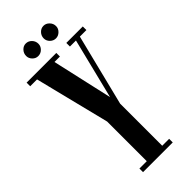

<svg xmlns="http://www.w3.org/2000/svg" viewBox="-267 -880 923 923"><g transform="rotate(-45 195.0 -418.0)"><path d="M96 0V-24.5H146V-294L51 -675.5H4.5V-700H206.5V-675.5H169.5L239 -367L315.5 -675.5H274.5V-700H386.5V-675.5H342L251 -310.5V-24.5H298V0ZM255 -750.5Q238 -750.5 225.5 -763Q213 -775.5 213 -792Q213 -810 225.5 -823Q238 -836 255 -836Q271.5 -836 284.2 -823Q297 -810 297 -792Q297 -775.5 284.2 -763Q271.5 -750.5 255 -750.5ZM134.5 -750.5Q118 -750.5 105.8 -763Q93.5 -775.5 93.5 -792Q93.5 -810 105.8 -823Q118 -836 134.5 -836Q152 -836 164.5 -823Q177 -810 177 -792Q177 -775.5 164.5 -763Q152 -750.5 134.5 -750.5Z"/></g></svg>

Font: Imbue 50pt SemiBold
Style: Regular
Weight: 600
Designer: Tyler Finck
Foundry: Etcetera Type Company
Version: Version 1.102; ttfautohint (v1.8.3)